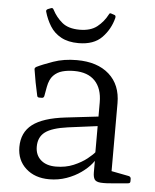

<svg xmlns="http://www.w3.org/2000/svg" viewBox="-52 -748 645 799"><g transform="rotate(5 271.0 -348.5)"><path d="M183 7Q123 7 85.5 -27Q48 -61 48 -116Q48 -177 91.5 -210.5Q135 -244 229 -255L375 -272L373 -232L242 -215Q176 -206 148 -185Q120 -164 120 -124Q120 -89 143 -68.5Q166 -48 206 -48Q247 -48 280 -62Q313 -76 335.5 -94Q358 -112 367 -124L378 -111Q374 -95 358 -75Q342 -55 315.5 -36Q289 -17 255 -5Q221 7 183 7ZM365 -330Q365 -388 335 -419.5Q305 -451 248 -451Q221 -451 199 -445Q177 -439 161.5 -423Q146 -407 140 -375L133 -336Q131 -328 123 -328H112Q104 -328 103 -337Q97 -363 92 -389.5Q87 -416 83 -442Q81 -449 89 -454Q113 -466 157 -481.5Q201 -497 255 -497Q341 -497 390 -453.5Q439 -410 439 -333V-162H365ZM439 -162V-24L420 -53L513 -35Q521 -32 521 -24V-14Q521 -6 513 -5L459 0Q418 4 398 2.5Q378 1 372 -9Q366 -19 366 -38V-98L365 -105V-162ZM255 -568Q212 -568 182.5 -584Q153 -600 136 -627.5Q119 -655 110 -687Q108 -694 116 -698L129 -703Q136 -706 140 -698Q156 -667 182 -645.5Q208 -624 255 -624Q301 -624 328 -645.5Q355 -667 371 -698Q374 -706 382 -702L394 -698Q401 -696 399 -686Q387 -638 353 -603Q319 -568 255 -568Z"/></g></svg>

Font: Hahmlet Light
Style: Regular
Weight: 300
Designer: Minjoo Ham & Mark Frömberg
Foundry: hypertype
Version: Version 1.002